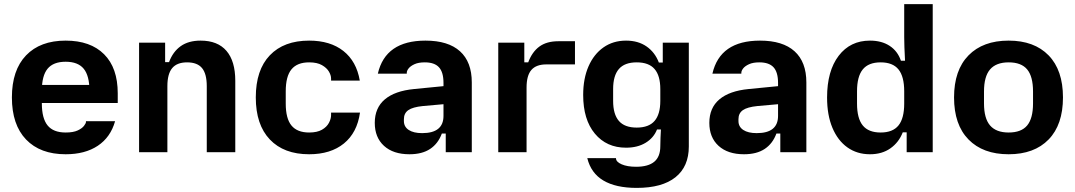

<svg xmlns="http://www.w3.org/2000/svg" viewBox="-20 -742 5240 936"><path d="M300 10Q176 10 107 -62Q38 -134 38 -267Q38 -400 107 -472Q176 -544 300 -544Q421 -544 487.5 -477.5Q554 -411 554 -287V-240H126V-328H507L416 -274V-300Q416 -373 388 -407Q360 -441 300 -441Q240 -441 212 -407Q184 -373 184 -300V-238Q184 -165 212 -130.5Q240 -96 300 -96Q337 -96 358.5 -106Q380 -116 389.5 -128.5Q399 -141 399 -147V-151H541Q519 -73 457 -31.5Q395 10 300 10Z M658 0V-534H785V-439H804Q823 -490 861 -517Q899 -544 958 -544Q1041 -544 1084 -494Q1127 -444 1127 -348V0H988V-322Q988 -382 965 -410Q942 -438 892 -438Q843 -438 819.5 -410Q796 -382 796 -322V0Z M1487 10Q1364 10 1295.5 -62Q1227 -134 1227 -267Q1227 -401 1295.5 -472.5Q1364 -544 1487 -544Q1590 -544 1654 -493.5Q1718 -443 1734 -349H1594V-359Q1594 -375 1583.5 -393Q1573 -411 1549.5 -424.5Q1526 -438 1487 -438Q1429 -438 1401 -404Q1373 -370 1373 -297V-237Q1373 -164 1401 -130Q1429 -96 1487 -96Q1526 -96 1549.5 -109.5Q1573 -123 1583.5 -143Q1594 -163 1594 -181V-193H1735Q1721 -95 1656.5 -42.5Q1592 10 1487 10Z M1976 10Q1897 10 1852 -31Q1807 -72 1807 -143Q1807 -216 1856 -257.5Q1905 -299 1999 -308L2142 -322V-234L2041 -225Q1992 -220 1970.5 -205Q1949 -190 1949 -161V-152Q1949 -124 1972.5 -108.5Q1996 -93 2038 -93Q2142 -93 2142 -177V-247V-262V-338Q2142 -390 2120 -414Q2098 -438 2051 -438Q2020 -438 2000.5 -429Q1981 -420 1972 -408.5Q1963 -397 1963 -387V-383H1822Q1859 -544 2054 -544Q2165 -544 2222.5 -492Q2280 -440 2280 -340V0H2153V-91H2134Q2116 -42 2077 -16Q2038 10 1976 10Z M2409 0V-534H2536V-438H2555Q2574 -489 2609.5 -515Q2645 -541 2702 -541H2783V-428H2643Q2594 -428 2570.5 -401Q2547 -374 2547 -315V0Z M3084 174Q2982 174 2921.5 138Q2861 102 2843 29H2983V30Q2983 47 3010.5 59Q3038 71 3081 71Q3140 71 3169.5 46.5Q3199 22 3199 -29Q3199 -52 3200 -71Q3201 -90 3202 -111H3183Q3167 -70 3127.5 -46Q3088 -22 3032 -22Q2937 -22 2880 -90.5Q2823 -159 2823 -279Q2823 -359 2849 -418.5Q2875 -478 2922 -511Q2969 -544 3032 -544Q3091 -544 3132 -515.5Q3173 -487 3192 -437H3211V-534H3338V-28Q3338 70 3273 122Q3208 174 3084 174ZM3084 -120Q3143 -120 3171 -152.5Q3199 -185 3199 -250V-308Q3199 -373 3171 -405.5Q3143 -438 3084 -438Q3025 -438 2997 -405.5Q2969 -373 2969 -308V-250Q2969 -185 2997 -152.5Q3025 -120 3084 -120Z M3607 10Q3528 10 3483 -31Q3438 -72 3438 -143Q3438 -216 3487 -257.5Q3536 -299 3630 -308L3773 -322V-234L3672 -225Q3623 -220 3601.5 -205Q3580 -190 3580 -161V-152Q3580 -124 3603.5 -108.5Q3627 -93 3669 -93Q3773 -93 3773 -177V-247V-262V-338Q3773 -390 3751 -414Q3729 -438 3682 -438Q3651 -438 3631.5 -429Q3612 -420 3603 -408.5Q3594 -397 3594 -387V-383H3453Q3490 -544 3685 -544Q3796 -544 3853.5 -492Q3911 -440 3911 -340V0H3784V-91H3765Q3747 -42 3708 -16Q3669 10 3607 10Z M4221 10Q4158 10 4111 -23.5Q4064 -57 4038 -119Q4012 -181 4012 -266.6Q4012 -396 4068.5 -470Q4125 -544 4221 -544Q4278 -544 4317 -518.5Q4356 -493 4372 -446H4392Q4390 -485 4389 -511.6Q4388 -538.3 4388 -561V-722H4527V0H4400V-97H4381Q4362 -48 4321 -19Q4280 10 4221 10ZM4273.1 -96Q4332.2 -96 4360.1 -130.4Q4388 -164.8 4388 -237V-297Q4388 -369.2 4360.1 -403.6Q4332.2 -438 4273.1 -438Q4214 -438 4186 -403.6Q4158 -369.2 4158 -297V-237Q4158 -164.8 4186 -130.4Q4214 -96 4273.1 -96Z M4897 10Q4772 10 4701.5 -62Q4631 -134 4631 -267Q4631 -400 4701.5 -472Q4772 -544 4897 -544Q5022 -544 5092 -472Q5162 -400 5162 -267Q5162 -134 5092 -62Q5022 10 4897 10ZM4897.2 -96Q4959 -96 4987.5 -130.5Q5016 -164.9 5016 -238V-296Q5016 -369.1 4987.5 -403.5Q4959 -438 4897.2 -438Q4836.1 -438 4806.5 -403.5Q4777 -369.1 4777 -296V-238Q4777 -164.9 4806.5 -130.5Q4836.1 -96 4897.2 -96Z"/></svg>

Font: Mozilla Text ExtraLight
Style: Regular
Weight: 200
Designer: Studio DRAMA
Foundry: Studio DRAMA
Version: Version 1.000